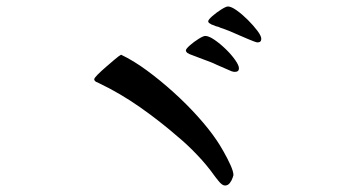

<svg xmlns="http://www.w3.org/2000/svg" viewBox="-20 -744 1040 593"><path d="M701 -203Q701 -203 698.5 -195Q696 -187 690 -179Q684 -171 675 -171Q666 -171 655 -185Q651 -190 647 -195Q643 -200 641 -203Q619 -234 589 -265.5Q559 -297 530 -321Q475 -369 413 -412.5Q351 -456 286 -487Q285 -488 284 -488Q283 -488 282 -489Q281 -490 280 -490Q279 -490 277 -491Q271 -495 271 -499Q271 -503 281.5 -513.5Q292 -524 307 -537Q322 -550 335 -561Q348 -572 354 -575Q392 -557 433.5 -526.5Q475 -496 516 -459Q557 -422 591.5 -383.5Q626 -345 649 -311Q658 -298 670.5 -276Q683 -254 692 -234Q701 -214 701 -203ZM718 -533Q718 -522 705 -522Q701 -522 695 -524Q684 -529 672 -534Q660 -539 649 -544Q639 -549 628.5 -553Q618 -557 607 -561Q602 -563 596.5 -565Q591 -567 586 -569Q581 -571 575.5 -573Q570 -575 565 -577Q561 -579 558 -581Q554 -585 554 -588Q554 -593 566.5 -604Q579 -615 593.5 -624Q608 -633 614 -633Q625 -633 642.5 -621Q660 -609 677.5 -592Q695 -575 706.5 -558.5Q718 -542 718 -533ZM787 -624Q787 -613 775 -613Q773 -613 764.5 -616Q756 -619 747 -623Q738 -627 729.5 -630.5Q721 -634 719 -635Q689 -649 659 -659Q656 -661 653 -661.5Q650 -662 647 -663Q643 -665 640 -666Q637 -667 634 -668Q630 -670 626.5 -672.5Q623 -675 623 -678Q623 -683 635.5 -694Q648 -705 663 -714.5Q678 -724 684 -724Q694 -724 711 -712Q728 -700 745.5 -682.5Q763 -665 775 -649Q787 -633 787 -624Z"/></svg>

Font: Kaisei Decol Medium
Style: Regular
Weight: 500
Designer: Font-Kai, 金井和夫
Foundry: KAZUO KANAI
Version: Version 5.003